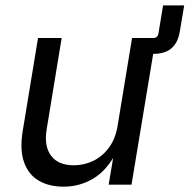

<svg xmlns="http://www.w3.org/2000/svg" viewBox="-20 -683 701 710"><path d="M494.6 -483.9 504.4 -542.5H546.4Q563 -542.5 565.9 -559.1L583 -663.1H661.1L645 -566.9Q638.2 -525.4 614.3 -504.6Q590.3 -483.9 548.3 -483.9ZM215.3 7.3Q161.1 7.3 123 -15.1Q85 -37.6 68.8 -83.5Q52.7 -129.4 64 -198.7L120.6 -542.5H208L152.8 -206.1Q142.1 -143.1 168.7 -107.4Q195.3 -71.8 252.9 -71.8Q291.5 -71.8 325.4 -88.4Q359.4 -105 383.3 -137.7Q407.2 -170.4 415 -218.3L468.3 -542.5H556.2L466.3 0H381.8L403.8 -131.3H416.5Q378.9 -55.7 327.4 -24.2Q275.9 7.3 215.3 7.3Z"/></svg>

Font: Inter 16pt
Style: Italic
Weight: 400
Italic angle: -9.3988°
Version: Version 4.001;git-66647c0bb